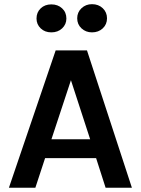

<svg xmlns="http://www.w3.org/2000/svg" viewBox="-20 -887 665 907"><path d="M22.1 0 243 -649H390.9L603.1 0H478.9L434 -140H193L147 0ZM223 -229.1H405.9L315.1 -508.1ZM414.5 -734.1Q385.4 -734.1 365 -753Q344.7 -771.9 344.7 -800.5Q344.7 -829 365 -848.2Q385.4 -867.3 414.5 -867.3Q445.3 -867.3 465.4 -848.2Q485.5 -829 485.5 -800.5Q485.5 -771.9 465.4 -753Q445.3 -734.1 414.5 -734.1ZM222.6 -734.1Q191.8 -734.1 172.2 -753Q152.5 -771.9 152.5 -799.5Q152.5 -828.8 172.2 -847.5Q191.8 -866.3 222.6 -866.3Q253.4 -866.3 273.5 -847.5Q293.6 -828.8 293.6 -799.5Q293.6 -771.9 273.5 -753Q253.4 -734.1 222.6 -734.1Z"/></svg>

Font: Karla
Style: Regular
Weight: 400
Designer: Jonathan Pinhorn
Version: Version 2.004;gftools[0.9.33]